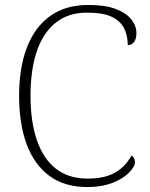

<svg xmlns="http://www.w3.org/2000/svg" viewBox="-20 -744 604 774"><path d="M332 10Q240 10 179 -35Q118 -80 87.5 -162.5Q57 -245 57 -358Q57 -472 89 -554Q121 -636 183 -680Q245 -724 335 -724Q405 -724 447.5 -707.5Q490 -691 510 -665Q530 -639 530 -610Q530 -588 520.5 -575Q511 -562 495 -562Q495 -601 480 -630.5Q465 -660 430 -676.5Q395 -693 330 -693Q255 -693 204 -652Q153 -611 128 -536Q103 -461 103 -358Q103 -256 128 -181Q153 -106 204 -65Q255 -24 334 -24Q384 -24 418 -36.5Q452 -49 474.5 -70.5Q497 -92 510 -117Q517 -113 520.5 -106Q524 -99 524 -89Q524 -79 512.5 -62.5Q501 -46 477.5 -29.5Q454 -13 418 -1.5Q382 10 332 10Z"/></svg>

Font: Noto Serif Khmer ExtraLight
Style: Regular
Weight: 250
Version: Version 2.003